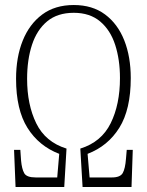

<svg xmlns="http://www.w3.org/2000/svg" viewBox="-20 -745 585 765"><path d="M42 0 36 -148H61L64 -105Q67 -72 76.5 -55Q86 -38 122 -38H208L216 -132Q135 -163 89.5 -235.5Q44 -308 44 -431Q44 -517 70.5 -583Q97 -649 148 -687Q199 -725 274 -725Q348 -725 398.5 -687.5Q449 -650 475 -584.5Q501 -519 501 -434Q501 -309 455.5 -236Q410 -163 329 -132L337 -38H426Q459 -38 469 -55.5Q479 -73 482 -113L485 -148H509L504 0H309L300 -153Q384 -179 421 -254Q458 -329 458 -434Q458 -507 439 -566Q420 -625 379 -659.5Q338 -694 274 -694Q209 -694 168 -660Q127 -626 107.5 -566.5Q88 -507 88 -431Q88 -328 124.5 -253.5Q161 -179 245 -153L236 0Z"/></svg>

Font: Noto Serif ExtraCondensed ExtraLight
Style: Regular
Weight: 200
Width: 2
Designer: Monotype Design Team
Foundry: Monotype Imaging Inc.
Version: Version 2.015